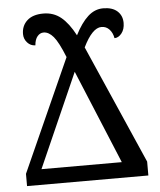

<svg xmlns="http://www.w3.org/2000/svg" viewBox="-52 -766 678 812"><g transform="rotate(-5 287.0 -360.5)"><path d="M30 -52 244 -529Q218 -594 198 -617.5Q178 -641 156 -641Q141 -641 130 -628Q119 -615 117 -590Q97 -590 83 -605.5Q69 -621 69 -642Q69 -677 93 -699Q117 -721 162 -721Q205 -721 236.5 -695.5Q268 -670 296 -617Q322 -668 351 -694.5Q380 -721 416 -721Q455 -721 476 -702Q497 -683 497 -652Q497 -625 483.5 -608Q470 -591 453 -591Q449 -614 435.5 -628.5Q422 -643 402 -643Q363 -643 324 -563L545 -59V0H30ZM438 -66 273 -464 97 -66Z"/></g></svg>

Font: Noto Serif Narrow
Style: Regular
Weight: 400
Width: 4
Designer: Monotype Design Team
Foundry: Monotype Imaging Inc.
Version: Version 1.001